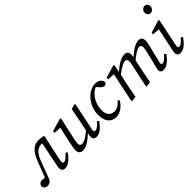

<svg xmlns="http://www.w3.org/2000/svg" viewBox="93 -1601 2471 2471"><g transform="rotate(-45 1329.0 -365.5)"><path d="M70.6 13.1C102.8 13.1 133.8 -1.1 153.8 -54C176.9 -113.1 197 -170.7 228.9 -256.6C275.6 -383 320.6 -425.9 402.5 -425.9C426.3 -425.9 435.4 -423.9 458.3 -418L416 -467.2C405 -403.4 392.1 -338.6 379.1 -274.9L345.1 -111C336.1 -70.4 335 -53.1 335 -38.8C335 -4.3 361.2 13.1 388.7 13.1C460 13.1 513.2 -49.1 559.1 -109.2L534.9 -128.3C493.1 -80.4 463.4 -55.6 436.6 -55.6C424.7 -55.6 413.8 -63.5 413.8 -77.5C413.8 -89.5 417.7 -110.3 422.7 -135.1L495.8 -474.1C465.4 -484.2 436.3 -487.3 398.8 -487.3C288.5 -487.3 236.4 -392.5 189.6 -266.6C159.6 -186.4 138.6 -130.2 111.6 -68.2L134.5 -49L148.2 -74.7L130.1 -81.9C109.1 -90.1 93 -93.3 71.7 -93.3C42.5 -93.3 19.2 -77 10 -44.7C11 -7.1 38.4 13.1 70.6 13.1Z M715.7 13.1C787.7 13.1 862.9 -47.7 961.3 -143.6L961.1 -171.7C862.3 -91.5 813.6 -55.9 766 -55.9C742.1 -55.9 728.1 -69.8 728.1 -98.8C728.1 -120.7 734 -153.4 743 -194L806.1 -477.2L793 -487.3L619 -437.2L614.9 -407L726.5 -400.7L719.2 -422.9L668 -186.4C660.1 -146.6 647.2 -97 647.2 -60.2C647.2 -5.2 678.4 13.1 715.7 13.1ZM961.3 13.1C1032.6 13.1 1085.9 -49.1 1131.7 -109.2L1107.5 -128.3C1065.7 -80.4 1036 -55.6 1009.2 -55.6C997.3 -55.6 986.4 -63.5 986.4 -77.5C986.4 -89.5 990.3 -110.3 995.3 -135.1L1066.5 -477.2L1053.3 -487.3L988.4 -466.8C977.5 -403.1 964.6 -338.5 951.7 -274.9L917.7 -111C908.8 -70.4 907.7 -53.3 907.7 -39C907.7 -4.4 933.9 13.1 961.3 13.1Z M1324.5 13.1C1393.5 13.1 1465.8 -40.6 1505.9 -110.8L1482.8 -128.9C1455.5 -94.6 1414.3 -55.9 1360.6 -55.9C1294.7 -55.9 1249.7 -97.7 1249.7 -184.5C1249.7 -320.6 1338.7 -440.5 1435.9 -456.2L1393.7 -467.1L1438.7 -415.4C1456.7 -395.2 1475.7 -379 1498 -379C1516.5 -379 1535.8 -389.4 1539.7 -413.8C1528.6 -457.2 1493.2 -487.3 1431.9 -487.3C1305.8 -487.3 1174.9 -343.1 1174.9 -174C1174.9 -49.2 1237.1 13.1 1324.5 13.1Z M2179.9 13.1C2251.3 13.1 2308.5 -48.1 2352.4 -109.2L2328.3 -128.3C2288.4 -80.4 2256.7 -55.6 2229.9 -55.6C2219 -55.6 2210 -62.6 2210 -76.5C2210 -86.5 2216 -107.3 2222.9 -135.1L2268 -320.2C2276 -353.2 2284.9 -386.1 2284.9 -417.9C2284.9 -464.2 2262.6 -487.3 2221.5 -487.3C2157.4 -487.3 2073.5 -427.6 2007.2 -360.2L2002.4 -322C2078.7 -386.6 2133.4 -420.4 2169.2 -420.4C2192 -420.4 2204 -409.4 2204 -373.8C2204 -353.9 2196.1 -321 2188.1 -287.1L2145.2 -110.8C2135.3 -70.1 2129.2 -52.7 2129.2 -29.5C2129.2 -4.1 2148.4 13.1 2179.9 13.1ZM1681.1 0C1694.2 -71 1706.2 -140.1 1721.2 -210.1L1752.2 -352.2L1777.2 -477.2L1764 -487.3L1594.1 -436.2L1590 -407L1710.2 -399.6L1692.3 -414L1604.3 -0.1L1614.4 8L1681.1 0ZM1946.5 0C1959.5 -71 1972.5 -140.1 1987.5 -210.1L2019.3 -357.5C2024.4 -377.7 2028.4 -398.8 2028.4 -417.9C2028.4 -464.2 2006.1 -487.3 1965 -487.3C1897.9 -487.3 1808.2 -427.6 1740.9 -359.2L1736.1 -322.1C1815.3 -387.6 1874.9 -420.4 1912.8 -420.4C1934.6 -420.4 1947.5 -409.4 1947.5 -376.7C1947.5 -360.7 1943.5 -342.6 1940.4 -326.3L1870.6 -0.1L1880.7 8L1946.5 0Z M2436.4 -38.3C2436.4 -4.1 2462.5 13.1 2490 13.1C2561.4 13.1 2612.7 -49 2657.6 -109.2L2633.4 -128.3C2592.6 -80.4 2560.9 -55.6 2537.1 -55.6C2526.1 -55.6 2515.2 -63.5 2515.2 -77.5C2515.2 -89.5 2519.2 -110.3 2524.2 -135.1L2595.3 -477.2L2582.2 -487.3L2412.1 -436.2L2408 -407L2527.4 -399.7L2510.3 -414.1L2446.5 -111C2437.6 -70.3 2436.4 -52.7 2436.4 -38.3ZM2583.3 -623.2C2613.7 -623.2 2642 -654.3 2642 -685.8C2642 -721.9 2619.8 -744.1 2587.6 -744.1C2557.2 -744.1 2528.8 -715 2528.8 -681.5C2528.8 -645.3 2551.2 -623.2 2583.3 -623.2Z"/></g></svg>

Font: Source Serif Variable
Style: Italic
Weight: 389
Italic angle: -12°
Designer: Frank Grießhammer
Foundry: Adobe Systems Incorporated
Version: Version 3.001;hotconv 1.0.111;makeotfexe 2.5.65597